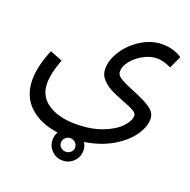

<svg xmlns="http://www.w3.org/2000/svg" viewBox="-136 -551 1032 1044"><g transform="rotate(20 380.0 -29.0)"><path d="M462 -201Q462 -180 487.5 -164.5Q513 -149 567 -127Q635 -100 671 -75.5Q707 -51 707 -14Q707 32 671.5 82.5Q636 133 568.5 172.5Q501 212 410 226Q423 247 423 272Q423 309 397 335Q371 361 334 361Q297 361 271 335Q245 309 245 272Q245 248 257 227Q153 213 91.5 155.5Q30 98 30 1Q30 -73 72 -176L144 -148Q112 -63 112 -6Q112 69 173 109.5Q234 150 331 150Q421 150 486 125Q551 100 584.5 64.5Q618 29 618 -1Q618 -16 597.5 -27.5Q577 -39 535 -55Q487 -73 457 -88.5Q427 -104 404.5 -128.5Q382 -153 382 -188Q382 -241 418 -295Q454 -349 511.5 -384Q569 -419 629 -419Q667 -419 697 -409Q727 -399 744 -386L711 -315Q665 -337 629 -337Q591 -337 552 -316Q513 -295 487.5 -263.5Q462 -232 462 -201ZM375 272Q375 255 363 243.5Q351 232 334 232Q317 232 305 243.5Q293 255 293 272Q293 288 305 299Q317 310 334 310Q351 310 363 299Q375 288 375 272Z"/></g></svg>

Font: Noto Sans Arabic
Style: Regular
Weight: 400
Designer: Nadine Chahine
Foundry: Monotype Imaging Inc.
Version: Version 1.001